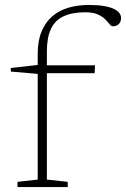

<svg xmlns="http://www.w3.org/2000/svg" viewBox="-20 -754 508 774"><path d="M160.5 -459 133.5 -456 23.5 -465.5V-480L140.5 -493L159 -490.5H363L361.5 -459ZM169 -30 253 -21V0H50.5V-21L132 -30V-536.5Q132 -590 147.8 -627.5Q163.5 -665 191 -688.5Q218.5 -712 256 -723Q293.5 -734 337.5 -734Q373.5 -734 398.5 -729.8Q423.5 -725.5 438.8 -718.2Q454 -711 461 -701.5Q468 -692 468 -681.5Q468 -666 459 -657Q450 -648 434 -648Q428.5 -648 421.8 -656.5Q415 -665 404 -676.2Q393 -687.5 373.8 -696Q354.5 -704.5 324 -704.5Q270.5 -704.5 236 -688.2Q201.5 -672 185.2 -637.2Q169 -602.5 169 -547Z"/></svg>

Font: Newsreader 9pt ExtraLight
Style: Regular
Weight: 250
Designer: Hugues Gentile
Foundry: Production Type
Version: Version 1.003